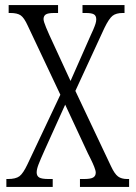

<svg xmlns="http://www.w3.org/2000/svg" viewBox="-20 -734 534 754"><path d="M5 -31H11Q42 -31 56.5 -42Q71 -53 88 -89L217 -362L89 -633Q75 -664 61.5 -673.5Q48 -683 21 -683H14V-714H208V-683H193Q168 -683 159.5 -677Q151 -671 151 -659Q151 -650 161 -626Q171 -602 174 -596L257 -416L336 -595Q340 -603 346 -617Q352 -631 355 -640.5Q358 -650 358 -658Q358 -672 349 -677.5Q340 -683 317 -683H304V-714H469V-683H462Q436 -683 422 -672Q408 -661 390 -624L276 -377L416 -81Q430 -51 443.5 -41Q457 -31 479 -31H487V0H294V-31H310Q336 -31 346 -37Q356 -43 356 -56Q356 -64 350 -79Q344 -94 336.5 -109Q329 -124 325 -132L236 -323L156 -146Q138 -106 131 -87.5Q124 -69 124 -57Q124 -43 134 -37Q144 -31 171 -31H187V0H5Z"/></svg>

Font: Noto Serif CondLight
Style: Regular
Weight: 300
Width: 3
Designer: Monotype Design Team
Foundry: Monotype Imaging Inc.
Version: Version 1.001